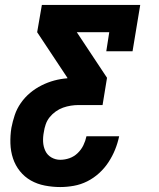

<svg xmlns="http://www.w3.org/2000/svg" viewBox="-20 -550 640 775"><path d="M223 205Q192 205 161 199Q130 193 104.5 178.5Q79 164 60.5 141Q42 118 32.5 89.5Q23 61 22 29Q21 -3 26 -34Q31 -60 39.5 -85.5Q48 -111 64 -134Q80 -157 101.5 -175Q123 -193 148 -205.5Q173 -218 199 -225Q225 -232 252 -234V-236L130 -420L149 -530H546L515 -343H409L421 -420H290L412 -236L394 -126H297Q282 -126 266 -123.5Q250 -121 234.5 -115.5Q219 -110 205 -100Q191 -90 180.5 -77Q170 -64 164.5 -48Q159 -32 157 -17Q153 3 154 22.5Q155 42 163 59Q171 76 187.5 85.5Q204 95 223 95Q242 95 260.5 88.5Q279 82 293.5 68Q308 54 316.5 36.5Q325 19 329 0H461Q455 28 444.5 54Q434 80 418 104.5Q402 129 380 149Q358 169 332 182Q306 195 278 200Q250 205 223 205Z"/></svg>

Font: Iosevka Curly Slab XBdExObl
Style: Regular
Weight: 800
Width: 7
Italic angle: -9°
Monospace: yes
Designer: Belleve Invis
Foundry: Belleve Invis
Version: Version 11.1.0; ttfautohint (v1.8.3)